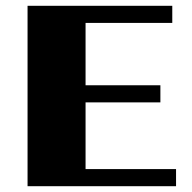

<svg xmlns="http://www.w3.org/2000/svg" viewBox="-20 -642 661 662"><path d="M275 -59H587V0H75V-622H574V-563H275V-348H533V-289H275Z"/></svg>

Font: Sarpanch ExtraBold
Style: Regular
Weight: 800
Designer: Manushi Parikh (Devanagari and Latin), Jyotish Sonowal (Devanagari)
Foundry: Indian Type Foundry
Version: Version 2.004;PS 1.0;hotconv 1.0.78;makeotf.lib2.5.61930; tt